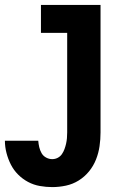

<svg xmlns="http://www.w3.org/2000/svg" viewBox="-29 -540 549 783"><path d="M184 223Q159 223 133.5 218.5Q108 214 85.5 202Q63 190 45 172Q27 154 15.5 131.5Q4 109 -2.5 84Q-9 59 -9 34H127Q128 47 131 60Q134 73 140.5 84.5Q147 96 159 102.5Q171 109 184 109Q196 109 206.5 103.5Q217 98 223.5 88.5Q230 79 234 68Q238 57 240.5 46Q243 35 244 23.5Q245 12 245 0V-406H138V-520H381V0Q381 28 377 56Q373 84 362.5 110.5Q352 137 334 159Q316 181 292 196Q268 211 240 217Q212 223 184 223Z"/></svg>

Font: Iosevka Curly Heavy
Style: Regular
Weight: 900
Monospace: yes
Designer: Belleve Invis
Foundry: Belleve Invis
Version: Version 22.1.2; ttfautohint (v1.8.4)